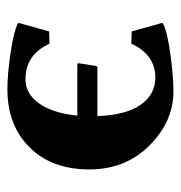

<svg xmlns="http://www.w3.org/2000/svg" viewBox="-5 -474 489 519"><g transform="rotate(-90 239.5 -214.5)"><path d="M289.1 -39.1Q351.1 -39.1 380.9 -104L414.1 -103L437 -21L435.1 -18.1Q413.1 -6.8 353.5 1.5Q293.9 9.8 252 9.8Q170.9 9.8 106 -54.7Q41 -119.1 41 -217.8Q41 -318.8 100.6 -378.9Q160.2 -439 257.8 -439Q298.8 -439 356 -430.4Q413.1 -421.9 435.1 -411.1L437 -408.2L414.1 -326.2L380.9 -325.2Q351.1 -390.1 285.2 -390.1Q245.1 -390.1 219 -352.8Q192.9 -315.4 186.5 -250H324.2Q328.1 -250 328.1 -246.1L320.8 -200.2Q319.8 -196.3 316.9 -195.8H185.1Q188 -118.7 215.8 -78.9Q243.7 -39.1 289.1 -39.1Z"/></g></svg>

Font: Linux Biolinum
Style: Bold
Weight: 700
Designer: Philipp H. Poll
Foundry: Philipp H. Poll
Version: Version 1.3.2 ; ttfautohint (v0.9)